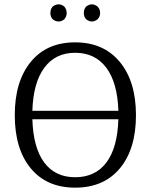

<svg xmlns="http://www.w3.org/2000/svg" viewBox="-20 -854 694 884"><path d="M250 -755Q236 -755 223 -765Q212 -776 212 -794Q212 -813 223 -824Q236 -834 250 -834Q263 -834 276 -824Q287 -811 287 -794Q287 -778 276 -765Q263 -755 250 -755ZM377 -765Q366 -776 366 -794Q366 -813 377 -824Q390 -834 403 -834Q416 -834 429 -824Q441 -812 441 -794Q441 -777 429 -765Q416 -755 403 -755Q390 -755 377 -765ZM606 -324Q606 -168 532 -79Q458 10 326 10Q195 10 121.5 -79Q48 -168 48 -324Q48 -479 121.5 -569Q195 -659 326 -659Q457 -659 531.5 -569Q606 -479 606 -324ZM326 -611Q235 -611 184 -542Q133 -473 129 -344H525Q521 -473 469.5 -542Q418 -611 326 -611ZM326 -38Q419 -38 470 -106Q521 -174 525 -305H129Q133 -174 183.5 -106Q234 -38 326 -38Z"/></svg>

Font: Arsenal
Style: Regular
Weight: 400
Designer: Andrij Shevchenko
Foundry: Stairsfor
Version: Version 2.001;PS 002.001;hotconv 1.0.88;makeotf.lib2.5.64775